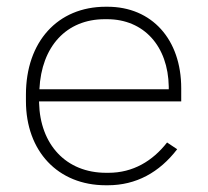

<svg xmlns="http://www.w3.org/2000/svg" viewBox="-20 -545 617 570"><path d="M294 5H300C384 5 453 -33 506 -102L476 -122C433 -67 375 -32 302 -32H295C176 -32 99 -116 96 -240V-244H518V-283C518 -428 431 -525 299 -525H294C151 -525 57 -421 57 -264V-245C57 -96 152 5 294 5ZM97 -280C103 -407 177 -488 291 -488H298C407 -488 479 -408 481 -288V-280Z"/></svg>

Font: Fixel Text ExtraLight
Style: Regular
Weight: 200
Width: 4
Designer: AlfaBravo + MacPaw
Foundry: Kyrylo Tkachov, Marchela Mozhyna, Serhii Makarenko, Maria Weinstein, Zakhar Kryvoshyya
Version: Version 1.211